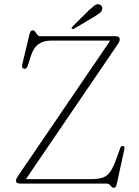

<svg xmlns="http://www.w3.org/2000/svg" viewBox="-20 -872 662 912"><path d="M539.5 -662 103 -21H408Q446 -21 468 -28.5Q490 -36 504.8 -58Q519.5 -80 535 -124L551.5 -170Q555.5 -180 564 -178.5Q573.5 -177 571 -164.5L534 5Q530.5 20 521 20Q514 20 510 15Q506 10 500.8 5Q495.5 0 484 0H76Q56 0 56 -12.5Q56 -22.5 64.5 -34.5L503.5 -679H219Q188 -679 164 -663Q140 -647 127 -607L111.5 -559.5Q106 -542.5 94 -545.5Q81.5 -548 86 -566.5L120 -710Q124.5 -728 135 -728Q142.5 -728 147.2 -721Q152 -714 157.5 -707Q163 -700 173 -700H529Q539.5 -700 544.2 -695.5Q549 -691 549 -685.5Q549 -676 539.5 -662ZM403 -824Q419 -838.5 429.5 -846.5Q440 -854.5 451.5 -851Q460.5 -848 464 -840.8Q467.5 -833.5 465 -826Q462 -816.5 452.8 -809.5Q443.5 -802.5 431 -794.5L331.5 -735.5Q326 -731.5 321.5 -736Q317.5 -739 324.5 -746Z"/></svg>

Font: Fraunces 9pt Thin
Style: Regular
Weight: 100
Version: Version 1.000;[b76b70a41]